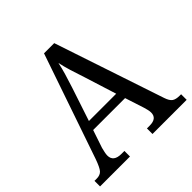

<svg xmlns="http://www.w3.org/2000/svg" viewBox="-185 -869 1025 1025"><g transform="rotate(-45 327.5 -357.0)"><path d="M1 0V-42H18Q44 -42 57.5 -57Q71 -72 88 -120L292 -714H369L577 -92Q587 -62 601.5 -52Q616 -42 644 -42H655V0H397V-42H418Q473 -42 473 -86Q473 -95 470.5 -106.5Q468 -118 464 -131L429 -239H188L154 -138Q151 -126 148 -112.5Q145 -99 145 -89Q145 -42 205 -42H227V0ZM206 -289H412L355 -470Q340 -514 328.5 -552Q317 -590 310 -623Q303 -590 293 -556Q283 -522 269 -479Z"/></g></svg>

Font: Noto Serif Myanmar SemCond
Style: Regular
Weight: 400
Width: 4
Designer: Ben Mitchell and the Monotype Design Team
Foundry: Monotype Imaging Inc.
Version: Version 2.106; ttfautohint (v1.8.4.7-5d5b)